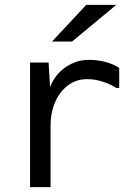

<svg xmlns="http://www.w3.org/2000/svg" viewBox="-20 -782 540 786"><path d="M179 -526 185 -425Q191 -443 204.5 -463Q218 -483 238.5 -499.5Q259 -516 285.5 -526.5Q312 -537 344 -537Q377 -537 409.5 -529Q442 -521 468 -504V-422H456Q433 -437 401 -447.5Q369 -458 337 -458Q301 -458 273.5 -442.5Q246 -427 226.5 -400.5Q207 -374 197 -340Q187 -306 187 -269V-16H103V-526ZM333 -762H456L275 -612H193Z"/></svg>

Font: D2Coding ligature
Style: Regular
Weight: 400
Monospace: yes
Designer: Yong-Rak Park; Jeong-Hwan Yoon; Sang-Min Lee;
Foundry: NHN Corporation
Version: Version 1.3.2; Build 20180524